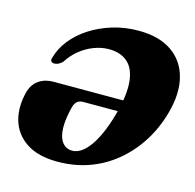

<svg xmlns="http://www.w3.org/2000/svg" viewBox="-106 -826 968 951"><g transform="rotate(15 378.0 -350.5)"><path d="M32.5 -283Q44.5 -320.5 74.8 -341.2Q105 -362 148 -362H563.5L545.5 -303.5H317Q298.5 -303.5 287 -294.8Q275.5 -286 269.5 -266.5Q255.5 -212.5 253.8 -172.8Q252 -133 260.8 -107.2Q269.5 -81.5 286.2 -68.8Q303 -56 325.5 -56Q345.5 -56 366.8 -68.5Q388 -81 409.5 -108.8Q431 -136.5 451.8 -182Q472.5 -227.5 490.5 -293Q518 -395 511 -460.8Q504 -526.5 468 -557.8Q432 -589 372.5 -589Q335 -589 296.5 -574.5Q258 -560 225 -533.2Q192 -506.5 169 -469.5Q154 -456 143.2 -452.8Q132.5 -449.5 125 -450Q117.5 -451 112 -456.5Q106.5 -462 111.5 -475.5Q124.5 -524.5 158.8 -567.8Q193 -611 244 -644Q295 -677 358 -696.2Q421 -715.5 491.5 -715.5Q596 -715.5 661.2 -670.8Q726.5 -626 747.2 -545.8Q768 -465.5 738.5 -360.5Q715 -276.5 671 -207.8Q627 -139 566.2 -88.8Q505.5 -38.5 430.5 -11.5Q355.5 15.5 268.5 15.5Q168.5 15.5 108.2 -24.8Q48 -65 29 -132.5Q10 -200 32.5 -283Z"/></g></svg>

Font: Fraunces Black
Style: Italic
Weight: 900
Italic angle: -16°
Version: Version 1.000;[b76b70a41]